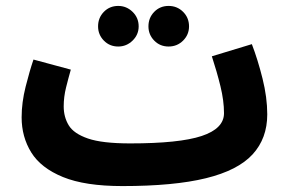

<svg xmlns="http://www.w3.org/2000/svg" viewBox="-20 -607 972 648"><path d="M393 21Q267 21 192.5 -9.5Q118 -40 85.5 -92.5Q53 -145 53 -211Q53 -261 66.5 -314.5Q80 -368 93 -406L219 -372Q211 -344 203 -312Q195 -280 195 -248Q195 -212 212 -184Q229 -156 277 -139.5Q325 -123 419 -123Q585 -123 660.5 -148Q736 -173 736 -225Q736 -267 724 -316Q712 -365 695 -417L830 -458Q850 -406 866 -342Q882 -278 882 -221Q882 -140 832.5 -86Q783 -32 675 -5.5Q567 21 393 21ZM549 -450Q520 -450 500.5 -470Q481 -490 481 -518Q481 -547 500.5 -567Q520 -587 549 -587Q578 -587 598 -567Q618 -547 618 -518Q618 -490 598 -470Q578 -450 549 -450ZM379 -450Q350 -450 330.5 -470Q311 -490 311 -518Q311 -547 330.5 -567Q350 -587 379 -587Q407 -587 427.5 -567Q448 -547 448 -518Q448 -490 427.5 -470Q407 -450 379 -450Z"/></svg>

Font: Noto Sans Arabic ExtCond ExtBd
Style: Regular
Weight: 800
Width: 2
Designer: Monotype Design Team, Nadine Chahine, Nizar Qandah and Khaled Hosny
Foundry: Monotype Imaging Inc.
Version: Version 2.012; ttfautohint (v1.8.4.7-5d5b)